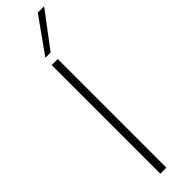

<svg xmlns="http://www.w3.org/2000/svg" viewBox="-316 -895 875 875"><g transform="rotate(-45 122.0 -457.0)"><path d="M79 0V-700H118V0ZM82 -744 203 -914H244L116 -744Z"/></g></svg>

Font: Georama ExtraCondensed Thin ExtraLight
Style: Regular
Weight: 250
Version: Version 1.001